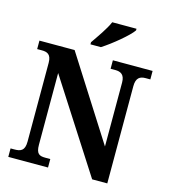

<svg xmlns="http://www.w3.org/2000/svg" viewBox="-132 -1035 1001 1139"><g transform="rotate(15 368.0 -465.5)"><path d="M324 -784V-771H388C448 -809 541 -886 564 -921V-931H415C396 -886 352 -825 324 -784ZM26 0H270V-52H240C203 -52 183 -60 183 -117V-557L541 0H634V-597C634 -649 658 -662 692 -662H721V-714H477V-662H506C538 -662 564 -650 564 -601V-208L242 -714H26V-662H55C86 -662 113 -654 113 -601V-117C113 -60 87 -52 49 -52H26Z"/></g></svg>

Font: Noto Serif Myanmar SemiCondensed
Style: Bold
Weight: 700
Width: 4
Designer: Ben Mitchell and the Monotype Design Team
Foundry: Monotype Imaging Inc.
Version: Version 2.106